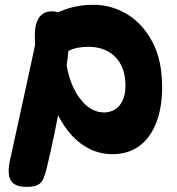

<svg xmlns="http://www.w3.org/2000/svg" viewBox="-20 -618 722 783"><path d="M641.1 -263.4Q641.1 -178.7 617 -117Q592.9 -55.3 547.7 -22.3Q502.4 10.7 439.1 10.7Q391 10.7 349.1 -8.9Q307.2 -28.6 274.1 -64.4Q240.9 -100.2 216.8 -148.4Q210.3 -114.4 203.1 -78.4Q195.8 -42.4 187.8 -6.5Q179.9 29.4 171.7 62.9Q165.1 90.8 157.8 108.9Q150.4 127 135.2 135.6Q120 144.1 89 144.1Q49.9 144.1 32.6 128.2Q15.3 112.2 15.3 79.6Q15.3 68.4 17.2 54.9Q19.1 41.3 22.7 26.7L99.8 -326.2L122.9 -434Q122.9 -444.4 122.4 -454.8Q121.9 -465.1 121.9 -475.3Q121.9 -520.3 139.3 -546.1Q156.7 -571.8 192.4 -571.8Q207.1 -571.8 215.9 -567.6Q248 -582.1 283.8 -590.3Q319.7 -598.4 361.7 -598.4Q435.2 -598.4 498.8 -559.8Q562.4 -521.1 601.8 -446.5Q641.1 -371.9 641.1 -263.4ZM491.7 -270.2Q491.7 -317.3 473.7 -352.7Q455.8 -388 421.8 -407.6Q387.8 -427.1 339.1 -427.1Q316 -427.1 295.6 -422.9Q275.2 -418.7 258.7 -410Q257.7 -395.6 255.8 -381Q253.9 -366.4 251.9 -351.6Q259.7 -301.7 280.7 -257.7Q301.7 -213.8 333.8 -186.6Q366 -159.4 405.1 -159.4Q427 -159.4 446.6 -170.3Q466.2 -181.2 478.9 -205.6Q491.7 -230 491.7 -270.2Z"/></svg>

Font: Playpen Sans Hebrew
Style: Regular
Weight: 400
Designer: Tom Grace, Laura Meseguer, Veronika Burian, José Scaglione
Foundry: TypeTogether
Version: Version 2.000